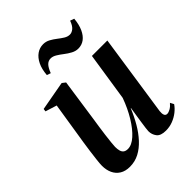

<svg xmlns="http://www.w3.org/2000/svg" viewBox="-207 -819 937 937"><g transform="rotate(-45 261.0 -350.5)"><path d="M134.5 11.5Q103.5 11.5 82.8 -1.5Q62 -14.5 51.5 -37Q41 -59.5 41 -89Q41 -101.5 43.8 -126.2Q46.5 -151 50.5 -179.8Q54.5 -208.5 58.2 -233.2Q62 -258 64 -269.5L93 -453L34 -471.5L36 -486L187.5 -513.5L205 -500L172.5 -276Q170 -259.5 166.2 -234.8Q162.5 -210 159.2 -184.2Q156 -158.5 153.8 -137.8Q151.5 -117 151.5 -108.5Q151.5 -92 155 -80.2Q158.5 -68.5 166.8 -62.8Q175 -57 189 -57Q215.5 -57 244.5 -83Q273.5 -109 300.5 -153.2Q327.5 -197.5 347 -251.5L385.5 -502.5H492L429 -78.5Q427 -62 431 -52.2Q435 -42.5 445.5 -42.5Q455.5 -42.5 468.2 -49.8Q481 -57 493 -71.5L503 -52.5Q492 -36 473.8 -21.5Q455.5 -7 432.5 2Q409.5 11 383.5 11Q347.5 11 334 -7Q320.5 -25 320.5 -47.5Q320.5 -52.5 322.5 -68.5Q324.5 -84.5 327.8 -106.2Q331 -128 334.5 -150Q338 -172 340.5 -188H339Q322.5 -147.5 301.5 -111.5Q280.5 -75.5 255 -47.8Q229.5 -20 199.5 -4.2Q169.5 11.5 134.5 11.5ZM164 -592Q167 -630.5 180 -657Q193 -683.5 213 -697.5Q233 -711.5 257.5 -711.5Q276.5 -711.5 293 -702.5Q309.5 -693.5 324.5 -681.8Q339.5 -670 354 -661Q368.5 -652 383.5 -652Q396.5 -652 409.5 -662.5Q422.5 -673 432 -699.5L453 -692Q449.5 -654.5 437.5 -628.2Q425.5 -602 407 -588.2Q388.5 -574.5 364 -574.5Q346 -574.5 328.8 -583.8Q311.5 -593 295.5 -605.5Q279.5 -618 264.2 -627.2Q249 -636.5 234.5 -636.5Q218 -636.5 206.2 -624.5Q194.5 -612.5 184 -585Z"/></g></svg>

Font: Merriweather 144pt Medium
Style: Italic
Weight: 500
Italic angle: -7.8°
Version: Version 2.101